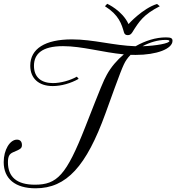

<svg xmlns="http://www.w3.org/2000/svg" viewBox="-20 -999 953 1038"><path d="M557.6 -595.2C539.1 -562 527.3 -532.7 440.9 -312.5C338.4 -51.3 288.6 -0.5 168.5 -0.5C71.3 -0.5 22.9 -42 22.9 -121.6C22.9 -154.8 31.7 -167.5 50.8 -175.8C88.9 -191.9 98.6 -196.3 98.6 -214.8C98.6 -233.9 88.4 -244.1 71.8 -244.1C33.2 -244.1 0 -188.5 0 -122.6C0 -32.2 62.5 19 172.4 19C339.8 19 446.8 -100.6 550.3 -386.2C630.9 -609.4 645.5 -648.9 663.1 -674.8C669.4 -684.6 677.2 -693.4 686 -702.6C695.3 -702.1 704.1 -702.1 713.4 -702.1C827.1 -702.1 912.6 -734.9 912.6 -778.3C912.6 -792.5 904.3 -796.9 876.5 -796.9C822.3 -796.9 765.1 -778.8 712.9 -749C592.3 -752.9 485.4 -786.1 368.7 -786.1C223.6 -786.1 143.6 -735.4 143.6 -644C143.6 -575.2 189.5 -533.7 265.1 -533.7C310.1 -533.7 362.8 -548.3 405.3 -572.8L395.5 -584.5C358.9 -564 308.1 -549.8 266.1 -549.8C205.1 -549.8 163.6 -579.6 163.6 -643.1C163.6 -706.5 205.6 -749.5 320.8 -749.5C423.3 -749.5 534.7 -715.8 649.4 -705.1C612.3 -673.8 580.1 -636.2 557.6 -595.2ZM694.3 -822.8C732.9 -884.3 755.4 -919.9 843.8 -965.3C843.8 -965.3 829.6 -977.5 829.1 -977.5C752.4 -954.6 674.3 -868.7 674.8 -868.7C641.6 -941.9 559.6 -978.5 559.6 -978.5C559.6 -978.5 548.3 -965.8 547.4 -965.3C623 -918 637.2 -869.1 650.4 -823.7C653.3 -814 659.2 -809.1 670.9 -809.1C679.2 -809.1 687 -811.5 694.3 -822.8ZM874 -783.2C889.2 -783.2 896 -781.2 896 -777.3C896 -764.6 824.7 -751.5 750.5 -749C789.6 -770 833.5 -783.2 874 -783.2Z"/></svg>

Font: Petit Formal Script
Style: Regular
Weight: 400
Designer: Pablo Impallari, Brenda Gallo, Rodrigo Fuenzalida
Foundry: Pablo Impallari, Brenda Gallo, Rodrigo Fuenzalida
Version: Version 1.001